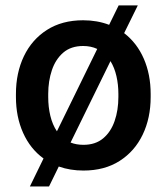

<svg xmlns="http://www.w3.org/2000/svg" viewBox="-20 -612 605 700"><path d="M38.1 -258.3V-269.5Q38.1 -346.2 67.1 -407Q96.2 -467.8 151.1 -502.9Q206.1 -538.1 283.2 -538.1Q334.5 -538.1 377.9 -521.5L412.6 -592.3H482.4L432.6 -491.2Q479.5 -455.1 504.4 -397.7Q529.3 -340.3 529.3 -269.5V-258.3Q529.3 -181.6 500.2 -121.1Q471.2 -60.5 416.3 -25.4Q361.3 9.8 284.2 9.8Q235.8 9.8 194.3 -4.9L158.7 67.9H88.9L138.7 -34.2Q90.3 -69.3 64.2 -127.7Q38.1 -186 38.1 -258.3ZM155.8 -269.5V-258.3Q155.8 -221.7 163.6 -189.5Q171.4 -157.2 187.5 -133.3L334.5 -433.6Q311.5 -444.3 283.2 -444.3Q238.8 -444.3 210.7 -420.2Q182.6 -396 169.2 -356.2Q155.8 -316.4 155.8 -269.5ZM411.6 -269.5Q411.6 -303.7 404.5 -334.5Q397.5 -365.2 382.8 -389.2L237.3 -92.3Q258.3 -84 284.2 -84Q328.1 -84 356.2 -107.7Q384.3 -131.3 397.9 -170.9Q411.6 -210.4 411.6 -258.3Z"/></svg>

Font: Vazirmatn RD FD Medium
Style: Regular
Weight: 500
Designer: Saber Rastikerdar
Foundry: Saber Rastikerdar
Version: Version 33.003